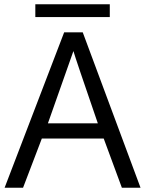

<svg xmlns="http://www.w3.org/2000/svg" viewBox="-20 -874 676 894"><path d="M491.2 -854V-794.4H144.5V-854ZM547.4 0 462.9 -229H174.8L87.4 0H1.5L278.8 -723.6H365.2L634.3 0ZM435.5 -299.8Q332.5 -599.1 321.8 -636.2L203.1 -299.8Z"/></svg>

Font: Oxygen-Regular
Style: Regular
Weight: 400
Designer: Vernon Adams
Foundry: Vernon Adams
Version: Version Release 0.2.3 webfont; ttfautohint (v0.93.3-1d66) -l